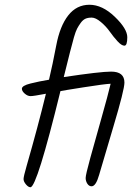

<svg xmlns="http://www.w3.org/2000/svg" viewBox="-20 -800 574 807"><path d="M447 -499Q503 -499 503 -453Q503 -423 456.5 -267.5Q410 -112 396.5 -64.5Q383 -17 365 -17Q354 -17 347 -28Q340 -39 340 -52Q340 -65 359.5 -136Q379 -207 406.5 -304Q434 -401 445 -448Q420 -447 331 -433Q242 -419 234 -417Q135 -13 108 -13Q99 -13 89 -25Q79 -37 79 -47.5Q79 -58 92 -103Q140 -270 173 -406Q121 -396 108.5 -396Q96 -396 84 -406.5Q72 -417 72 -427Q72 -440 108 -449Q144 -458 186 -465Q201 -528 216.5 -609.5Q232 -691 267 -735.5Q302 -780 356 -780Q410 -780 462.5 -729.5Q515 -679 515 -643.5Q515 -608 503 -608Q491 -608 474 -626.5Q457 -645 441.5 -667Q426 -689 404 -707.5Q382 -726 365.5 -726Q349 -726 338.5 -721Q328 -716 319 -703.5Q310 -691 304 -679.5Q298 -668 291 -644Q279 -602 248 -476Q401 -499 447 -499Z"/></svg>

Font: Kalam Light
Style: Regular
Weight: 300
Version: Version 2.001;PS 1.0;hotconv 1.0.79;makeotf.lib2.5.61930; tt